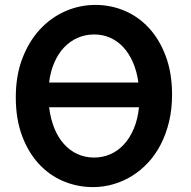

<svg xmlns="http://www.w3.org/2000/svg" viewBox="-20 -745 772 777"><path d="M540 -411.1Q533.7 -457 517.8 -493.2Q502 -529.3 478.8 -554.2Q455.6 -579.1 425.8 -592.3Q396 -605.5 361.3 -605.5Q325.2 -605.5 294.4 -592Q263.7 -578.6 239.7 -553.5Q215.8 -528.3 200 -492.2Q184.1 -456.1 178.7 -411.1ZM178.7 -311Q184.6 -263.7 200 -225.8Q215.3 -188 239.3 -161.6Q263.2 -135.3 293.9 -121.3Q324.7 -107.4 361.3 -107.4Q396 -107.4 427 -121.1Q458 -134.8 481.9 -160.9Q505.9 -187 521.7 -224.9Q537.6 -262.7 542.5 -311ZM676.3 -361.3Q676.3 -302.7 664.1 -252.2Q651.9 -201.7 630.4 -160.2Q608.9 -118.7 579.1 -86.7Q549.3 -54.7 513.7 -32.7Q478 -10.7 438 0.7Q397.9 12.2 356.4 12.2Q293.5 12.2 236.6 -11.7Q179.7 -35.6 137 -82Q94.2 -128.4 69.1 -196Q43.9 -263.7 43.9 -351.6Q43.9 -439.5 70.6 -508.8Q97.2 -578.1 141.8 -626.2Q186.5 -674.3 244.6 -699.7Q302.7 -725.1 366.2 -725.1Q428.7 -725.1 484.9 -701.2Q541 -677.2 583.5 -630.9Q626 -584.5 651.1 -516.8Q676.3 -449.2 676.3 -361.3Z"/></svg>

Font: Andika New Basic
Style: Bold
Weight: 700
Designer: Victor Gaultney, Annie Olsen, Pablo Ugerman
Foundry: SIL International
Version: Version 5.500; ttfautohint (v1.8.3)